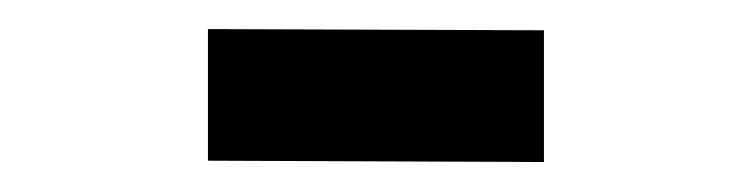

<svg xmlns="http://www.w3.org/2000/svg" viewBox="-20 -578 508 130"><path d="M348.3 -468.3 120.8 -469.2V-558.3L348.3 -557.5Z"/></svg>

Font: Manufacturing Consent
Style: Regular
Weight: 400
Version: Version 3.000; ttfautohint (v1.8.4.7-5d5b)